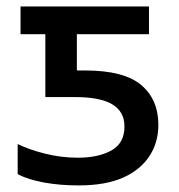

<svg xmlns="http://www.w3.org/2000/svg" viewBox="-20 -559 549 589"><path d="M221.2 9.8C277.3 9.8 323.2 1.5 359.9 -15.1C432.1 -48.3 465.8 -107.9 465.8 -175.8C465.8 -228 448.2 -268.6 413.1 -298.3C377.4 -328.1 320.3 -342.8 241.2 -342.8H215.8V-454.1H437V-539.1H43V-454.1H119.1V-261.2H210C310.1 -261.2 361.8 -233.4 361.8 -170.9C361.8 -136.2 348.1 -111.8 321.3 -97.2C294.4 -82.5 260.3 -75.2 219.2 -75.2C183.6 -75.2 149.9 -79.6 117.2 -87.9C84.5 -96.2 56.6 -106 34.2 -117.2V-24.9C76.7 -2 146.5 9.8 221.2 9.8Z"/></svg>

Font: Noto Reveo Sans
Style: Regular
Weight: 500
Designer: Monotype Design Team
Foundry: Monotype Imaging Inc.
Version: Version 2.007